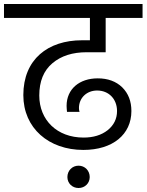

<svg xmlns="http://www.w3.org/2000/svg" viewBox="-47 -760 735 963"><path d="M-27 -670H404V-558H364C194 -558 70 -463 70 -283C70 -117 198 -8 371 -8C519 -8 612 -86 612 -203C612 -252 597 -291 566 -322C535 -352 494 -367 443 -367C352 -367 287 -314 287 -229C287 -221 288 -211 289 -199H352C350 -204 349 -211 349 -218C349 -270 389 -306 440 -306C499 -306 540 -263 540 -203C540 -164 524 -132 493 -107C461 -82 421 -70 372 -70C239 -70 150 -158 150 -281C150 -352 172 -406 216 -443C260 -480 317 -498 388 -498H483V-670H668V-740H-27ZM291 128C291 159 315 183 347 183C379 183 403 159 403 128C403 96 379 71 347 71C315 71 291 96 291 128Z"/></svg>

Font: Poppins
Style: Regular
Weight: 400
Designer: Ninad Kale (Devanagari), Jonny Pinhorn (Latin)
Foundry: Indian Type Foundry
Version: 4.004